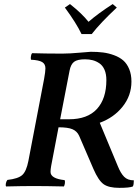

<svg xmlns="http://www.w3.org/2000/svg" viewBox="-20 -906 672 935"><path d="M318.8 -562 272.9 -325.2H315.9Q405.8 -325.2 451.9 -375.2Q498 -425.3 498 -516.1Q498 -545.4 489 -566.2Q480 -586.9 464.1 -597.7Q448.2 -608.4 431.2 -612.8Q414.1 -617.2 394 -617.2Q356.9 -617.2 340.8 -605Q324.7 -592.8 318.8 -562ZM265.1 -286.1 229 -97.2Q226.1 -81.1 226.1 -68.8Q226.1 -36.1 294.9 -28.8Q297.4 -22.5 295.9 -12.7Q294.4 -2.9 291 2Q205.1 0 144 0H142.1Q89.8 0 9.8 2Q6.3 -3.4 8.8 -13.9Q11.2 -24.4 16.1 -29.8Q68.4 -35.6 88.4 -53.7Q108.4 -71.8 118.2 -122.1L194.8 -522Q201.2 -557.6 201.2 -573.2Q201.2 -594.2 185.3 -603.8Q169.4 -613.3 130.9 -615.2Q128.9 -623 130.9 -633.3Q132.8 -643.6 136.2 -647Q204.6 -645 268.1 -645H286.1Q318.4 -645 367.4 -649.4Q416.5 -653.8 421.9 -653.8Q455.1 -653.8 481.9 -650.4Q508.8 -647 535.4 -637.2Q562 -627.4 580.1 -611.8Q598.1 -596.2 609.1 -569.8Q620.1 -543.5 620.1 -508.8Q620.1 -440.4 577.1 -386.7Q534.2 -333 465.8 -308.1L553.2 -98.1Q567.4 -62.5 584.5 -45.2Q601.6 -27.8 631.8 -27.8Q631.8 -6.8 627 2Q611.3 8.8 561 8.8Q509.8 8.8 484.6 -9Q459.5 -26.9 435.1 -83L365.2 -245.1Q355 -267.1 333 -276.6Q311 -286.1 265.1 -286.1ZM426.8 -740.2H377Q351.1 -794.4 295.9 -869.1L320.8 -886.2Q378.4 -840.8 411.1 -799.8Q457.5 -840.3 528.8 -886.2L548.8 -869.1Q468.8 -794.4 426.8 -740.2Z"/></svg>

Font: Common Serif SemiBold
Style: Italic
Weight: 600
Italic angle: -12°
Designer: Philipp H. Poll, Khaled Hosny
Foundry: Stefan Peev, Context Ltd.
Version: Version 1.026